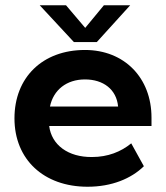

<svg xmlns="http://www.w3.org/2000/svg" viewBox="-20 -700 631 730"><path d="M348 -540 475 -680H375L304 -594L231 -680H131L261 -540ZM35 -250C35 -94 146 10 313 10C405 10 479 -21 527 -68L479 -155C440 -123 390 -103 330 -103C239 -102 176 -149 167 -221H556V-253C556 -404 453 -510 303 -510C142 -510 35 -406 35 -250ZM170 -295C183 -358 233 -398 303 -398C373 -398 423 -360 429 -295Z"/></svg>

Font: Gully SemiBold
Style: Regular
Weight: 600
Designer: jaikishan Patel
Foundry: MagicType
Version: Version 1.000;Glyphs 3.2 (3242)